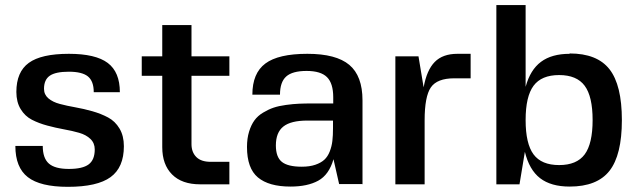

<svg xmlns="http://www.w3.org/2000/svg" viewBox="-20 -720 2489 750"><path d="M151.9 -373Q151.9 -350.6 168.9 -335.9Q186 -321.3 213.6 -314Q241.2 -306.6 274.4 -300.8Q307.6 -294.9 341.1 -285.4Q374.5 -275.9 402.1 -261.2Q429.7 -246.6 446.8 -218Q463.9 -189.5 463.9 -148.9Q463.9 -65.9 411.9 -28.1Q359.9 9.8 245.1 9.8Q137.2 9.8 88.6 -28.1Q40 -65.9 40 -149.9H147Q147 -102.1 170.9 -81.1Q194.8 -60.1 249 -60.1Q302.7 -60.1 326.4 -77.9Q350.1 -95.7 350.1 -136.2Q350.1 -161.1 333.3 -177.2Q316.4 -193.4 289.3 -201.2Q262.2 -209 229.7 -214.8Q197.3 -220.7 164.6 -229.5Q131.8 -238.3 104.7 -252.2Q77.6 -266.1 60.8 -293.7Q43.9 -321.3 43.9 -360.8Q43.9 -439 92.5 -474.4Q141.1 -509.8 249 -509.8Q353.5 -509.8 400.9 -474.1Q448.2 -438.5 448.2 -359.9H346.2Q346.2 -402.8 323.5 -421.4Q300.8 -439.9 249 -439.9Q197.3 -439.9 174.6 -424.3Q151.9 -408.7 151.9 -373Z M728 -157.2Q728 -125.5 746.8 -106.7Q765.6 -87.9 802.7 -87.9H876V0H761.7Q690.4 0 652.1 -38.6Q613.8 -77.1 613.8 -145V-423.8H533.7V-500H613.8V-622.1H728V-500H876V-423.8H728Z M1396 0 1394.5 -1H1304.7L1282.7 -98.1Q1265.1 -37.1 1223.1 -14.2Q1181.2 8.8 1114.7 8.8Q1030.3 8.8 987.5 -26.9Q944.8 -62.5 944.8 -146Q944.8 -179.2 952.9 -205.6Q960.9 -231.9 973.9 -249.8Q986.8 -267.6 1007.6 -280Q1028.3 -292.5 1048.3 -299.3Q1068.4 -306.2 1097.2 -310.1Q1126 -314 1148.2 -314.9Q1170.4 -315.9 1201.7 -315.9H1281.7V-339.8Q1281.7 -394.5 1257.3 -418.7Q1232.9 -442.9 1177.7 -442.9Q1122.1 -442.9 1097.9 -421.1Q1073.7 -399.4 1073.7 -350.1H965.8Q965.8 -434.1 1016.6 -471.9Q1067.4 -509.8 1180.7 -509.8Q1293 -509.8 1344.5 -466.6Q1396 -423.3 1396 -328.1ZM1280.8 -249H1180.7Q1116.2 -249 1086.9 -225.8Q1057.6 -202.6 1057.6 -151.9Q1057.6 -106.4 1081.1 -87.6Q1104.5 -68.8 1158.7 -68.8Q1189.5 -68.8 1211.7 -76.4Q1233.9 -84 1247.1 -96.2Q1260.3 -108.4 1268.1 -128.4Q1275.9 -148.4 1278.3 -169.4Q1280.8 -190.4 1280.8 -219.2Z M1755.4 -414.1H1754.4Q1687.5 -414.1 1663.1 -378.7Q1638.7 -343.3 1638.7 -250V0H1524.4V-500H1614.7L1634.8 -378.9Q1647 -446.3 1678.2 -478Q1709.5 -509.8 1766.6 -509.8H1818.4V-414.1Z M2205.1 -509.8V-511.2Q2312.5 -511.2 2360.8 -449.5Q2409.2 -387.7 2409.2 -251Q2409.2 -114.3 2360.8 -52.7Q2312.5 8.8 2205.1 8.8Q2132.3 8.8 2089.8 -23.9Q2047.4 -56.6 2030.3 -127L2009.3 0H1918.9V-700.2H2033.2V-380.9Q2051.3 -447.3 2093.3 -478.5Q2135.3 -509.8 2205.1 -509.8ZM2064.2 -116.9Q2095.2 -75.2 2164.1 -75.2Q2232.9 -75.2 2263.9 -116.9Q2294.9 -158.7 2294.9 -251Q2294.9 -343.3 2263.9 -385Q2232.9 -426.8 2164.1 -426.8Q2095.2 -426.8 2064.2 -385Q2033.2 -343.3 2033.2 -251Q2033.2 -158.7 2064.2 -116.9Z"/></svg>

Font: Fivo Sans Modern Med
Style: Regular
Weight: 450
Designer: Alexander Slobzheninov
Foundry: Alexander Slobzheninov
Version: 1.0